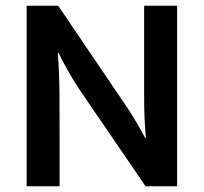

<svg xmlns="http://www.w3.org/2000/svg" viewBox="-20 -650 711 670"><path d="M73 -630H183L423 -276Q443 -246 460 -216.5Q477 -187 487 -168H489Q483 -237 483 -306.5Q483 -376 483 -445V-630H598V0H488L259 -335Q236 -369 215.5 -406Q195 -443 184 -466H182Q187 -392 187.5 -322.5Q188 -253 188 -181V0H73Z"/></svg>

Font: Mukta Malar SemiBold
Style: Regular
Weight: 600
Designer: Aadarsh Rajan, Girish Dalvi, Yashodeep Gholap
Foundry: Ek Type
Version: Version 2.538;PS 1.000;hotconv 16.6.51;makeotf.lib2.5.65220;